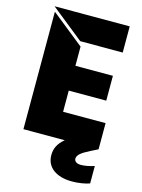

<svg xmlns="http://www.w3.org/2000/svg" viewBox="-139 -814 825 1113"><g transform="rotate(15 274.0 -257.5)"><path d="M497 -735H46L242 -578H497ZM430 114C406 114 391 103 391 87C391 66 411 48 463 22L507 0V-157H252V-284H477V-433H252V-548L56 -705V0H304C264 33 251 66 251 103C251 178 313 220 406 220C444 220 480 214 511 204V99C480 109 453 114 430 114Z"/></g></svg>

Font: Poppins STUK1
Style: Regular
Weight: 400
Designer: Jonny Pinhorn (original), Sammy Jo Hughes (modified version)
Foundry: Type Mafia
Version: Version 1.002;hotconv 1.0.109;makeotfexe 2.5.65596